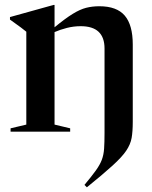

<svg xmlns="http://www.w3.org/2000/svg" viewBox="-20 -548 634 799"><path d="M415 5.5V-346Q415 -439 316 -439Q286.5 -439 258.2 -431.8Q230 -424.5 207 -414.5V-29.5L272 -14V0H24V-14L89.5 -29.5V-416Q81.5 -422.5 66.5 -434Q51.5 -445.5 21.5 -466.5V-477L203 -527.5H207V-434.5Q252 -471.5 282.5 -490.2Q313 -509 338.5 -515.5Q364 -522 393.5 -522Q466 -522 499.2 -483Q532.5 -444 532.5 -362.5V-41Q532.5 -1.5 527.8 25.8Q523 53 505 79.5Q487 106 448.2 141.2Q409.5 176.5 341.5 231.5L331.5 221.5Q361.5 185.5 378.8 161.5Q396 137.5 403.8 116.8Q411.5 96 413.2 70.5Q415 45 415 5.5Z"/></svg>

Font: Newsreader Display Medium
Style: Regular
Weight: 500
Designer: Hugues Gentile
Foundry: Production Type
Version: Version 1.001